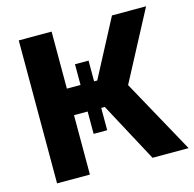

<svg xmlns="http://www.w3.org/2000/svg" viewBox="-104 -816 929 921"><g transform="rotate(-15 360.5 -355.0)"><path d="M519 -367.2 721.2 0H542L383.8 -294.9H366.2V-184.1H298.8V-294.9H231V0H67.9V-710H231V-426.8H298.8V-529.8H366.2V-426.8H381.8L530.8 -710H700.2Z"/></g></svg>

Font: Raleway-v4020 ExtraBold
Style: Regular
Weight: 800
Designer: Matt McInerney, Pablo Impallari, Rodrigo Fuenzalida
Foundry: Matt McInerney, Pablo Impallari, Rodrigo Fuenzalida
Version: Version 4.020;PS 004.020;hotconv 1.0.88;makeotf.lib2.5.64775